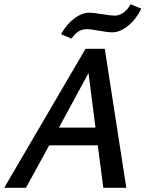

<svg xmlns="http://www.w3.org/2000/svg" viewBox="-32 -889 689 909"><path d="M586 -869 637 -848Q612 -797 574 -766.5Q536 -736 500 -736Q477 -736 437 -743.5Q397 -751 380 -751Q335 -751 307 -706L257 -727Q282 -773 319 -801Q356 -829 392 -829Q409 -829 451 -822Q493 -815 512 -815Q533 -815 553.5 -830Q574 -845 586 -869ZM373 -658H464L566 0H457L431 -201H201L91 0H-12ZM247 -285H420L387 -543Z"/></svg>

Font: EauTestInfant Semibold
Style: Italic
Weight: 600
Italic angle: -12°
Designer: Christian Thalmann (Catharsis Fonts)
Version: Version 0.001;PS 000.001;hotconv 1.0.88;makeotf.lib2.5.64775